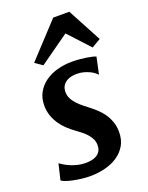

<svg xmlns="http://www.w3.org/2000/svg" viewBox="-152 -888 750 974"><g transform="rotate(-20 222.5 -401.0)"><path d="M90.8 -627.9 260.3 -810.5H347.2L444.8 -627.9L396.5 -599.6L291 -713.9L130.9 -600.1ZM32.7 -107.4Q40.5 -101.1 54 -93Q67.4 -85 84.2 -77.9Q101.1 -70.8 121.3 -65.9Q141.6 -61 163.6 -61Q177.7 -61 193.1 -63.5Q208.5 -65.9 221.2 -73Q233.9 -80.1 242.2 -92.8Q250.5 -105.5 250.5 -126Q250.5 -143.6 243.7 -158.2Q236.8 -172.9 225.1 -186.3Q213.4 -199.7 197.5 -212.2Q181.6 -224.6 163.6 -237.8Q148.9 -248.5 131.6 -264.4Q114.3 -280.3 99.4 -301.3Q84.5 -322.3 74.7 -348.6Q64.9 -375 64.9 -406.7Q64.9 -445.8 81.5 -475.8Q98.1 -505.9 126.5 -526.4Q154.8 -546.9 192.6 -557.4Q230.5 -567.9 272.9 -567.9Q292.5 -567.9 312.5 -566.2Q332.5 -564.5 349.6 -561.8Q366.7 -559.1 379.9 -555.9Q393.1 -552.7 398.9 -549.8L379.4 -458.5Q376 -462.9 366.9 -470.2Q357.9 -477.5 344.5 -484.4Q331.1 -491.2 313.2 -496.3Q295.4 -501.5 273.9 -501.5Q258.3 -501.5 243.9 -498.3Q229.5 -495.1 217.8 -487.8Q206.1 -480.5 198.5 -468.8Q190.9 -457 189.5 -439.9Q188.5 -422.9 193.8 -407.7Q199.2 -392.6 210.2 -378.4Q221.2 -364.3 237.1 -350.3Q252.9 -336.4 272 -322.3Q291 -307.6 309.8 -290.8Q328.6 -273.9 343.3 -253.2Q357.9 -232.4 366.9 -207.3Q376 -182.1 376 -151.4Q376 -109.4 358.2 -79.1Q340.3 -48.8 310.5 -29.1Q280.8 -9.3 242.2 0.2Q203.6 9.8 162.6 9.8Q139.6 9.8 116 6.8Q92.3 3.9 71.3 -0.5Q50.3 -4.9 34.7 -10.5Q19 -16.1 12.2 -21.5Z"/></g></svg>

Font: Brush Lettering One
Style: Bold Italic
Weight: 400
Italic angle: -7°
Designer: Eben Sorkin
Foundry: Eben Sorkin
Version: Version 1.001